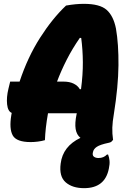

<svg xmlns="http://www.w3.org/2000/svg" viewBox="-20 -730 690 1000"><path d="M214 0Q197 5 177 7.5Q157 10 140 10Q66 10 46.5 -24.5Q27 -59 39 -131Q40 -137 41 -142Q21 -150 17 -186.5Q13 -223 24 -268L33 -305H82Q124 -432 188.5 -533Q253 -634 324 -701Q374 -710 417 -710Q500 -710 535.5 -678.5Q571 -647 584 -581Q598 -500 597 -390Q596 -280 573 -136Q566 -96 565 -65.5Q564 -35 569 0L566 1Q563 6 559 9Q555 12 545 14Q502 23 484.5 34.5Q467 46 464 63Q460 79 469 86Q478 93 493 93Q520 93 537 75H543Q549 90 550.5 107.5Q552 125 547 148Q527 250 418 250Q357 250 322 219.5Q287 189 296 122Q307 32 399 -12Q379 -28 374 -58Q369 -88 379 -136L380 -140H230Q223 -101 219 -65.5Q215 -30 214 0ZM311 -305Q343 -305 364.5 -294Q386 -283 396 -265L402 -266Q412 -342 411.5 -406.5Q411 -471 403 -532L396 -533Q357 -477 327.5 -419Q298 -361 277 -305Z"/></svg>

Font: Recursive Sn Csl St Blk
Style: Italic
Weight: 900
Italic angle: -15°
Version: Version 1.079;hotconv 1.0.112;makeotfexe 2.5.65598; ttfautoh